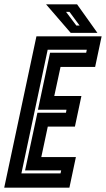

<svg xmlns="http://www.w3.org/2000/svg" viewBox="-44 -868 490 888"><path d="M-24.5 0 124.5 -700H426L396 -558.5H236L207 -424H332.5L302.5 -282.5H177L147 -141.5H307L277 0ZM55 -66H236L239 -80H72L129 -346.5H261L263.5 -360.5H131.5L187.5 -624H354.5L357.5 -638H176.5ZM406.5 -716H283L169 -848H312.5ZM324 -750 277.5 -813H261.5L309 -750Z"/></svg>

Font: Tourney Condensed Regular
Style: Bold Italic
Weight: 700
Width: 3
Italic angle: -12°
Designer: Tyler Finck
Foundry: Etcetera Type Co
Version: Version 1.010; ttfautohint (v1.8.3)